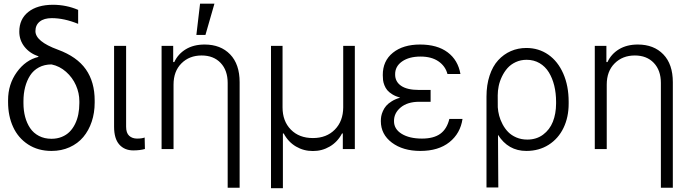

<svg xmlns="http://www.w3.org/2000/svg" viewBox="-20 -788 3660 1015"><path d="M82 -620.7Q82 -686.8 129.3 -724.6Q176.5 -762.4 260.3 -762.8Q331.3 -762.4 393.1 -735.8V-661.9Q319.2 -692.1 253.9 -692.1Q212.7 -692.1 190 -673.8Q167.3 -655.5 167.3 -623.6Q167.3 -568.9 285.5 -525.6Q386.7 -488.6 433.8 -421.5Q480.8 -354.4 480.5 -255.7V-245.7Q480.5 -191.4 464.8 -144.7Q449.2 -98 420.3 -63.6Q391.3 -29.1 348 -9.6Q304.7 9.9 252.5 9.9Q181.5 9.9 128.7 -24.3Q76 -58.6 49.4 -116.7Q22.7 -174.7 22.7 -248.6V-258.5Q22.7 -342.7 69.1 -406.8Q115.4 -470.9 182.9 -487.2L183.2 -490.1Q136 -506.7 109 -541.4Q82 -576 82 -620.7ZM104 -253.2V-242.9Q104 -203.5 112.9 -170.1Q121.8 -136.7 139.4 -110.6Q157 -84.5 185.9 -69.4Q214.8 -54.3 252.5 -54.3Q282 -54.3 306.5 -64.3Q331 -74.2 348 -91.4Q365.1 -108.7 376.8 -132.5Q388.5 -156.2 394 -183.9Q399.5 -211.6 399.5 -242.9V-253.2Q399.5 -296.2 381.4 -337.2Q363.3 -378.2 329.2 -408.4Q295.1 -438.6 252.5 -447.4Q214.8 -447.4 185.7 -431.8Q156.6 -416.2 139.2 -389Q121.8 -361.9 112.9 -327.6Q104 -293.3 104 -253.2Z M583.1 -545.5H646.7V-118.3Q646.7 -84.9 663 -70.1Q679.3 -55.4 704.5 -55.4Q730.5 -55.4 744.7 -61.1L746.1 -0.4Q719.8 7.1 684.7 7.1Q638.1 7.1 610.6 -24Q583.1 -55 583.1 -118.3Z M897.4 -340.9V0H834.2V-545.5H895.6V-459.9H901.3Q921.2 -502.8 962.4 -527.7Q1003.6 -552.6 1061.8 -552.6Q1146.3 -552.6 1196.6 -500.5Q1246.8 -448.5 1246.8 -353.3V204.5H1183.6V-349.4Q1183.6 -416.2 1146.3 -455.4Q1109 -494.7 1045.8 -494.7Q980.8 -494.7 939.1 -452.9Q897.4 -411.2 897.4 -340.9ZM1018.1 -603.3 1037.6 -768.5H1113.6L1066.1 -603.3Z M1412.6 207V-545.5H1473.7V-220.2Q1473.7 -147.4 1517.6 -102.8Q1561.4 -58.2 1634.2 -58.2Q1706.3 -58.2 1750.2 -103Q1794 -147.7 1794.4 -220.2V-545.5H1855.8V0H1792.3V-82.4H1788Q1764.6 -37.6 1723.4 -13.5Q1682.2 10.7 1634.2 10.3Q1585.9 10.7 1544.9 -13.3Q1503.9 -37.3 1479.8 -82.4H1475.5V207Z M2256.4 -283.7V-250H2195Q2133.9 -249.6 2098.2 -220Q2062.5 -190.3 2062.9 -148.1Q2062.5 -105.8 2103.3 -80.6Q2144.2 -55.4 2210.6 -55.4Q2272.7 -55.4 2307.7 -80.8Q2342.7 -106.2 2355.5 -159.4H2425.1Q2413.7 -82.4 2355.6 -36.2Q2297.6 9.9 2202.1 9.9Q2110.4 9.9 2051.8 -33.9Q1993.3 -77.8 1993.3 -147.7Q1993.3 -160.9 1995.4 -173.3Q1997.5 -185.7 2004.3 -201Q2011 -216.3 2021.7 -228.7Q2032.3 -241.1 2051.3 -252.8Q2070.3 -264.6 2095.5 -271.7Q2071.7 -278.4 2054.3 -289.1Q2036.9 -299.7 2027.3 -311.3Q2017.8 -322.8 2012.1 -337.5Q2006.4 -352.3 2005 -364.3Q2003.6 -376.4 2003.6 -391Q2003.2 -465.9 2057 -509.2Q2110.8 -552.6 2200.6 -552.6Q2291.5 -552.6 2346.4 -511.5Q2401.3 -470.5 2414.1 -396.7H2345.5Q2334.5 -438.6 2297.8 -463.8Q2261 -489 2203.1 -489Q2142.8 -489 2105.6 -463.1Q2068.5 -437.1 2068.9 -394.9Q2068.5 -356.5 2100.3 -334.5Q2132.1 -312.5 2195 -312.5H2256.4Z M2551.8 203.1V-277Q2551.8 -338.8 2568.2 -388.3Q2584.5 -437.9 2613.5 -469.5Q2642.4 -501.1 2680.4 -517.8Q2718.4 -534.4 2762.4 -534.4Q2827.8 -534.4 2878.6 -499.1Q2929.3 -463.8 2957.7 -399Q2986.2 -334.2 2986.2 -250V-240.1Q2986.2 -168.3 2959 -111.9Q2931.8 -55.4 2880.7 -22.7Q2829.5 9.9 2762.4 9.9Q2666.5 9.9 2612.6 -75.3L2614.3 203.1ZM2611.5 -220.9Q2612.9 -198.9 2618.8 -176.5Q2624.6 -154.1 2636.9 -131Q2649.1 -108 2666.2 -90.4Q2683.2 -72.8 2709.5 -61.4Q2735.8 -50.1 2767.4 -50.1Q2816.1 -50.1 2851 -76.2Q2886 -102.3 2902.7 -144.4Q2919.4 -186.4 2919.7 -240.1V-250Q2919.7 -295.8 2910 -335.4Q2900.2 -375 2881.4 -405.7Q2862.6 -436.4 2832.4 -454.2Q2802.2 -471.9 2763.8 -471.9Q2732.6 -471.9 2706.3 -459.7Q2680 -447.4 2662.8 -427.9Q2645.6 -408.4 2633.5 -383.2Q2621.4 -358 2616.3 -332.9Q2611.2 -307.9 2611.2 -283.7Z M3187.5 -340.9V0H3124.3V-545.5H3185.7V-459.9H3191.4Q3211.3 -502.8 3252.5 -527.7Q3293.7 -552.6 3351.9 -552.6Q3436.4 -552.6 3486.7 -500.5Q3536.9 -448.5 3536.9 -353.3V204.5H3473.7V-349.4Q3473.7 -416.2 3436.4 -455.4Q3399.1 -494.7 3335.9 -494.7Q3271 -494.7 3229.2 -452.9Q3187.5 -411.2 3187.5 -340.9Z"/></svg>

Font: Inter Light BETA
Style: Regular
Weight: 300
Designer: Rasmus Andersson
Foundry: rsms
Version: Version 3.011;git-f93a4a705